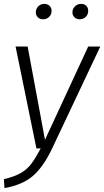

<svg xmlns="http://www.w3.org/2000/svg" viewBox="-28 -762 535 986"><path d="M238 4Q195 94 142 140.5Q89 187 -5 204L-8 158Q45 146 78 127Q111 108 132.5 79.5Q154 51 181 0H159L52 -523H114L203 -44L425 -523H487ZM156 -698Q156 -717 168.5 -729.5Q181 -742 200 -742Q216 -742 226.5 -732Q237 -722 237 -706Q237 -688 224.5 -675.5Q212 -663 193 -663Q177 -663 166.5 -673Q156 -683 156 -698ZM344 -698Q344 -717 357 -729.5Q370 -742 389 -742Q405 -742 415 -732Q425 -722 425 -706Q425 -688 412.5 -675.5Q400 -663 381 -663Q365 -663 354.5 -673Q344 -683 344 -698Z"/></svg>

Font: Fira Sans Light
Style: Italic
Weight: 300
Italic angle: -8°
Designer: bBox Type GmbH & Carrois Corporate GbR & Edenspiekermann AG
Foundry: bBox Type GmbH & Carrois Corporate GbR & Edenspiekermann AG
Version: Version 4.301